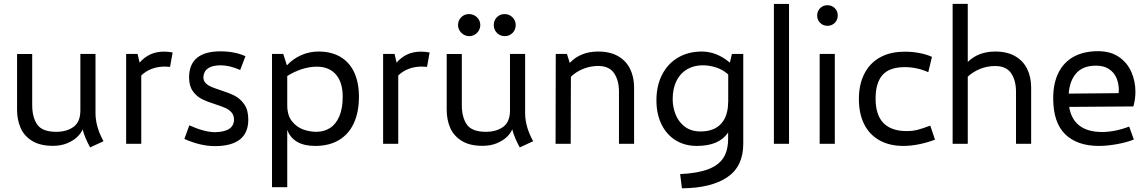

<svg xmlns="http://www.w3.org/2000/svg" viewBox="-20 -761 6069 1016"><path d="M457 19Q428.7 -31.7 417 -76.7Q409.7 -56.6 388.9 -36.6Q368.2 -16.6 335.2 -2.9Q302.2 10.7 260.3 10.7Q191.4 10.7 148.9 -16.1Q106.4 -43 88.4 -85.7Q70.3 -128.4 70.3 -179.7V-475.1H150.4V-204.6Q150.4 -140.6 177 -102.1Q203.6 -63.5 277.8 -63.5Q333 -63.5 369.1 -89.6Q405.3 -115.7 405.3 -176.8V-475.6H485.4V-161.1Q485.8 -89.4 527.8 -13.7Z M847.7 -487.8Q869.6 -487.8 893.6 -483.4L879.9 -407.2Q866.2 -408.7 853 -408.7Q777.3 -408.7 727.5 -361.8V0H647.5V-475.6H708L718.8 -429.7Q769 -487.8 847.7 -487.8Z M955.6 -25.9 981.9 -97.7Q1060.5 -62.5 1116.2 -61.5Q1217.8 -63 1218.3 -128.4Q1218.3 -151.4 1205.3 -166Q1192.4 -180.7 1173.1 -189.5Q1153.8 -198.2 1120.1 -209Q1075.7 -223.1 1047.9 -237.1Q1020 -251 1000.2 -278.8Q980.5 -306.6 980.5 -352.5Q981.9 -489.3 1147 -489.3Q1222.7 -489.3 1278.8 -463.4L1251 -390.6Q1194.8 -415.5 1147 -415.5Q1059.6 -414.6 1056.2 -352.5Q1056.2 -334 1067.9 -321.8Q1079.6 -309.6 1096.9 -302Q1114.3 -294.4 1145.5 -284.2Q1191.9 -269.5 1221.4 -254.6Q1251 -239.7 1272.5 -209.2Q1293.9 -178.7 1293.9 -128.4Q1293.9 12.2 1116.2 12.2Q1039.1 11.7 955.6 -25.9Z M1879.4 -248.5Q1879.4 -168.9 1853 -110.6Q1826.7 -52.2 1774.7 -20.5Q1722.7 11.2 1647.9 11.2Q1532.2 11.2 1500 -73.7V229.5H1419.4V-475.6H1479L1498 -415Q1530.8 -450.2 1574 -469.2Q1617.2 -488.3 1665.5 -488.3Q1732.9 -488.3 1781 -460.2Q1829.1 -432.1 1854.2 -378.2Q1879.4 -324.2 1879.4 -248.5ZM1793.5 -249.5Q1793.5 -325.2 1757.6 -366.7Q1721.7 -408.2 1655.8 -408.2Q1618.2 -408.2 1577.9 -395.3Q1537.6 -382.3 1500 -358.9V-204.1Q1500 -150.4 1525.4 -118.9Q1550.8 -87.4 1585.7 -75.4Q1620.6 -63.5 1653.8 -63.5Q1693.8 -63.5 1725.3 -83Q1756.8 -102.5 1775.1 -144.3Q1793.5 -186 1793.5 -249.5Z M2207.5 -487.8Q2229.5 -487.8 2253.4 -483.4L2239.7 -407.2Q2226.1 -408.7 2212.9 -408.7Q2137.2 -408.7 2087.4 -361.8V0H2007.3V-475.6H2067.9L2078.6 -429.7Q2128.9 -487.8 2207.5 -487.8Z M2730.5 19Q2702.1 -31.7 2690.4 -76.7Q2683.1 -56.6 2662.4 -36.6Q2641.6 -16.6 2608.6 -2.9Q2575.7 10.7 2533.7 10.7Q2464.8 10.7 2422.4 -16.1Q2379.9 -43 2361.8 -85.7Q2343.8 -128.4 2343.8 -179.7V-475.1H2423.8V-204.6Q2423.8 -140.6 2450.4 -102.1Q2477.1 -63.5 2551.3 -63.5Q2606.4 -63.5 2642.6 -89.6Q2678.7 -115.7 2678.7 -176.8V-475.6H2758.8V-161.1Q2759.3 -89.4 2801.3 -13.7ZM2403.8 -628.4Q2403.8 -653.3 2420.7 -669.9Q2437.5 -686.5 2461.9 -686.5Q2486.3 -686.5 2503.9 -669.7Q2521.5 -652.8 2521.5 -628.4Q2521.5 -612.8 2513.4 -599.1Q2505.4 -585.4 2492.2 -577.6Q2479 -569.8 2463.4 -569.8Q2447.3 -569.8 2433.6 -577.9Q2419.9 -585.9 2411.9 -599.4Q2403.8 -612.8 2403.8 -628.4ZM2592.8 -628.4Q2592.8 -653.3 2609.4 -669.9Q2626 -686.5 2649.9 -686.5Q2674.3 -686.5 2691.7 -669.7Q2709 -652.8 2709 -628.4Q2709 -604 2692.4 -586.9Q2675.8 -569.8 2650.9 -569.8Q2627 -569.8 2609.9 -586.7Q2592.8 -603.5 2592.8 -628.4Z M3335.4 -297.9V0H3255.4V-275.4Q3255.4 -335.4 3229.7 -373.5Q3204.1 -411.6 3145 -412.1Q3103 -411.6 3066.2 -396.7Q3029.3 -381.8 3001 -355L3000 0H2919.9L2920.9 -475.6H2980L2995.1 -428.2Q3051.8 -488.3 3145.5 -488.3Q3208 -488.3 3250.5 -463.9Q3293 -439.5 3314.2 -396.5Q3335.4 -353.5 3335.4 -297.9Z M3913.1 -475.6V0Q3913.1 120.1 3827.9 177.2Q3742.7 234.4 3588.4 235.4L3579.1 160.2Q3672.4 155.8 3727.8 134.5Q3783.2 113.3 3808.1 74Q3833 34.7 3833 -26.9V-60.1Q3786.1 11.2 3667.5 11.2Q3603.5 11.2 3555.2 -18.8Q3506.8 -48.8 3480.2 -103.5Q3453.6 -158.2 3453.6 -230.5Q3453.6 -307.1 3483.4 -365.5Q3513.2 -423.8 3567.6 -456.1Q3622.1 -488.3 3693.8 -488.3Q3772 -488.3 3842.3 -429.7L3853 -475.6ZM3833.5 -220.7V-367.2Q3803.2 -393.6 3767.8 -404.5Q3732.4 -415.5 3700.2 -415.5Q3650.9 -415.5 3614.7 -393.8Q3578.6 -372.1 3559.1 -331.8Q3539.6 -291.5 3539.6 -235.8Q3539.6 -193.8 3555.2 -154.8Q3570.8 -115.7 3604 -90.6Q3637.2 -65.4 3687 -65.4Q3758.3 -65.4 3795.7 -106.2Q3833 -147 3833 -221.2Z M4075.2 -740.2H4155.3V0H4075.2Z M4304.2 -679.2Q4304.2 -702.1 4319.8 -717.8Q4335.4 -733.4 4358.9 -733.4Q4381.8 -733.4 4397.5 -717.8Q4413.1 -702.1 4413.1 -679.2Q4413.1 -655.8 4397.5 -640.1Q4381.8 -624.5 4358.9 -624.5Q4335.4 -624.5 4319.8 -640.1Q4304.2 -655.8 4304.2 -679.2ZM4317.4 -475.6H4397.5V0H4317.4Z M4524.9 -236.8Q4524.9 -313 4553.2 -369.6Q4581.5 -426.3 4636.2 -457Q4690.9 -487.8 4767.6 -487.3Q4807.6 -487.8 4846.2 -480.2Q4884.8 -472.7 4911.6 -460L4892.1 -378.9Q4832.5 -405.8 4768.1 -405.8Q4686.5 -405.8 4649.9 -364Q4613.3 -322.3 4613.3 -239.3Q4613.3 -152.3 4655 -109.9Q4696.8 -67.4 4776.9 -67.4Q4809.6 -67.4 4835.2 -74Q4860.8 -80.6 4902.8 -96.2L4927.7 -22Q4886.7 -6.3 4843.3 2.4Q4799.8 11.2 4760.7 11.2Q4687 11.2 4633.8 -18.6Q4580.6 -48.3 4552.7 -104.2Q4524.9 -160.2 4524.9 -236.8Z M5436.5 -297.9V0H5356.4V-275.4Q5356.4 -335.4 5330.6 -373.5Q5304.7 -411.6 5246.1 -411.6Q5204.1 -411.6 5167 -396.7Q5129.9 -381.8 5101.1 -355.5V0H5021V-740.7H5101.1V-433.1Q5157.2 -488.3 5246.6 -488.3Q5309.1 -488.3 5351.6 -463.9Q5394 -439.5 5415.3 -396.5Q5436.5 -353.5 5436.5 -297.9Z M5955.1 -91.3 5980 -22.9Q5945.3 -8.3 5892.1 1.5Q5838.9 11.2 5795.4 11.2Q5680.2 11.2 5616.7 -50.5Q5553.2 -112.3 5553.2 -240.7Q5553.2 -320.8 5581.3 -376.7Q5609.4 -432.6 5662.6 -461.4Q5715.8 -490.2 5790.5 -490.2Q5856.4 -490.2 5900.9 -459.7Q5945.3 -429.2 5966.8 -380.1Q5988.3 -331.1 5988.3 -274.9Q5988.3 -236.3 5977.5 -197.8L5637.7 -195.3Q5648.4 -129.4 5692.4 -95.9Q5736.3 -62.5 5812.5 -62.5Q5845.2 -62.5 5881.8 -69.8Q5918.5 -77.1 5955.1 -91.3ZM5635.3 -265.6 5899.4 -268.1Q5900.4 -279.8 5900.4 -285.6Q5900.4 -318.8 5888.2 -347.9Q5876 -377 5848.9 -395.3Q5821.8 -413.6 5779.8 -413.6Q5710.4 -413.6 5675.3 -373.5Q5640.1 -333.5 5635.3 -265.6Z"/></svg>

Font: Selawik
Style: Regular
Weight: 400
Designer: Aaron Bell
Foundry: Microsoft Corporation
Version: Version 1.01